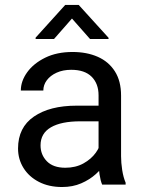

<svg xmlns="http://www.w3.org/2000/svg" viewBox="-20 -749 584 779"><path d="M379.9 -362.3Q379.9 -409.7 351.8 -437.7Q323.7 -465.8 269 -465.8Q235.4 -465.8 209.7 -454.1Q184.1 -442.4 169.9 -423.3Q155.8 -404.3 155.8 -381.8H64.5Q64.5 -419.9 90.3 -455.8Q116.2 -491.7 163.3 -514.9Q210.4 -538.1 274.4 -538.1Q332 -538.1 376.5 -518.6Q420.9 -499 446 -459.7Q471.2 -420.4 471.2 -361.3V-115.2Q471.2 -88.9 475.8 -59.1Q480.5 -29.3 489.7 -7.8V0H394.5Q387.7 -15.6 383.8 -41.7Q379.9 -67.9 379.9 -90.3ZM395.5 -256.8H305.7Q228.5 -256.8 186.5 -232.4Q144.5 -208 144.5 -159.2Q144.5 -121.1 170.2 -94.7Q195.8 -68.4 245.1 -68.4Q286.6 -68.4 318.4 -85.9Q350.1 -103.5 368.7 -129.4Q387.2 -155.3 388.7 -179.2L427.7 -135.7Q424.3 -115.2 409.2 -90.3Q394 -65.4 368.9 -42.7Q343.8 -20 309.3 -5.1Q274.9 9.8 231.9 9.8Q178.2 9.8 137.9 -11Q97.7 -31.7 75.4 -67.4Q53.2 -103 53.2 -146.5Q53.2 -231.9 117.7 -276.1Q182.1 -320.3 291 -320.3H395.5ZM420.4 -595.7V-590.8H345.2L272 -673.8L199.2 -590.8H124.5V-596.2L244.6 -729H299.3Z"/></svg>

Font: Heebo
Style: Regular
Weight: 400
Designer: Oded Ezer
Foundry: Ezer Type House
Version: Version 3.100